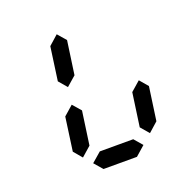

<svg xmlns="http://www.w3.org/2000/svg" viewBox="-138 -939 1077 1078"><g transform="rotate(-20 400.0 -400.5)"><path d="M213.9 -100.1 171.4 -150.4 199.2 -350.6 255.9 -400.4 299.3 -350.6 271 -150.4ZM614.3 -100.1 571.3 -150.4 599.6 -350.6 656.7 -400.4 699.2 -350.6 670.9 -150.4ZM270 -500.5 227.5 -550.3 255.4 -750.5 312 -800.8 355.5 -750.5 327.1 -550.3ZM500 0H300.3L256.8 -50.3L314.5 -100.1H514.2L557.1 -50.3Z"/></g></svg>

Font: E1234
Style: Italic
Weight: 400
Italic angle: -8°
Designer: GGBotNet
Foundry: GGBotNet
Version: 1.04